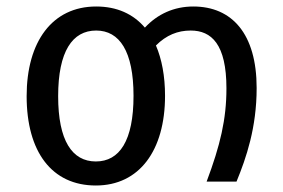

<svg xmlns="http://www.w3.org/2000/svg" viewBox="-20 -559 872 591"><path d="M62 -263C62 -91 140 12 275 12C409 12 488 -96 488 -264C488 -325 478 -377 460 -419C492 -451 527 -465 567 -465C631 -465 677 -423 677 -287C677 -192 658 -112 616 0H708C738 -73 770 -166 770 -288C770 -455 694 -539 575 -539C516 -539 465 -516 426 -474C390 -516 340 -539 276 -539C141 -539 62 -431 62 -263ZM276 -465C348 -465 391 -401 391 -264C391 -126 348 -62 275 -62C202 -62 159 -126 159 -263C159 -401 203 -465 276 -465Z"/></svg>

Font: FiraGO Unicode
Style: Regular
Weight: 400
Designer: bBox Type
Foundry: bBox Type GmbH
Version: Version 1.001;PS 001.001;hotconv 1.0.88;makeotf.lib2.5.64775